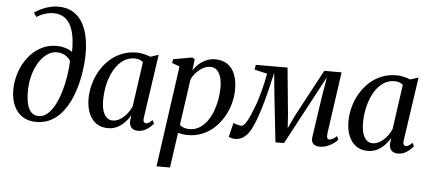

<svg xmlns="http://www.w3.org/2000/svg" viewBox="-63 -980 3107 1384"><g transform="rotate(5 1490.0 -288.5)"><path d="M219 11Q160 11 118.8 -16.2Q77.5 -43.5 56 -92Q34.5 -140.5 34.5 -203Q34.5 -270.5 55.5 -332.5Q76.5 -394.5 114.5 -443Q152.5 -491.5 204.2 -519.8Q256 -548 317 -548Q351 -548 383 -538.5Q415 -529 432.5 -514Q433.5 -583.5 423.8 -633.8Q414 -684 393.8 -716.8Q373.5 -749.5 344 -765.2Q314.5 -781 276 -781Q246.5 -781 217 -772.2Q187.5 -763.5 154.5 -743L134 -773Q160 -791 189 -804Q218 -817 247.5 -824Q277 -831 304.5 -831Q372 -831 416.5 -802.5Q461 -774 487 -725.5Q513 -677 523 -615.2Q533 -553.5 531 -487Q528.5 -421 516.2 -351.2Q504 -281.5 480.5 -217Q457 -152.5 420.8 -101Q384.5 -49.5 334.5 -19.2Q284.5 11 219 11ZM233 -33Q268.5 -33 297.2 -58.5Q326 -84 348.8 -127.2Q371.5 -170.5 387.5 -224.5Q403.5 -278.5 412.8 -336.2Q422 -394 424 -447.5Q414.5 -464.5 399.2 -476.8Q384 -489 365 -495.8Q346 -502.5 325.5 -502.5Q295 -502.5 267.2 -487Q239.5 -471.5 216.2 -443.8Q193 -416 176 -378.5Q159 -341 149.5 -296.5Q140 -252 140 -204Q140 -155 148.5 -116.5Q157 -78 177.5 -55.5Q198 -33 233 -33Z M989.5 -87.5Q986.5 -65 992.8 -56.5Q999 -48 1008.5 -48Q1017.5 -48 1028.8 -54.8Q1040 -61.5 1054 -75.5L1066.5 -52.5Q1061 -44 1045.5 -29Q1030 -14 1007 -1.8Q984 10.5 954.5 10.5Q924.5 10.5 908 -6.8Q891.5 -24 893 -58L899 -97.5Q883 -70.5 859.8 -45.8Q836.5 -21 806 -5.2Q775.5 10.5 738 10.5Q687.5 10.5 652.2 -14.8Q617 -40 598.8 -85Q580.5 -130 580.5 -189Q580.5 -239 593.8 -290.5Q607 -342 633.2 -388.5Q659.5 -435 698 -471.5Q736.5 -508 786.8 -529.2Q837 -550.5 898 -550.5Q923 -550.5 949.8 -544.2Q976.5 -538 997.5 -529L1056.5 -548ZM948 -485.5Q937.5 -495.5 922.2 -501.2Q907 -507 887.5 -507Q847.5 -507 815.2 -488.2Q783 -469.5 758.8 -437.2Q734.5 -405 718.2 -363.8Q702 -322.5 694 -278Q686 -233.5 686 -190.5Q686 -142 696.2 -110.2Q706.5 -78.5 724.5 -63Q742.5 -47.5 766.5 -47.5Q788.5 -47.5 808.8 -57Q829 -66.5 846.8 -82.8Q864.5 -99 878.5 -119Q892.5 -139 902 -160.5Z M1111 254 1213.5 -477.5 1158 -498 1163.5 -526 1299.5 -550 1318.5 -538.5 1308 -456.5Q1324 -482.5 1348 -504Q1372 -525.5 1402 -538.5Q1432 -551.5 1465.5 -551.5Q1519.5 -551.5 1555.5 -526.2Q1591.5 -501 1609.2 -455.5Q1627 -410 1627 -348Q1627 -297.5 1613.5 -246.5Q1600 -195.5 1573.5 -149.5Q1547 -103.5 1509.2 -67.5Q1471.5 -31.5 1422.2 -10.8Q1373 10 1314 10Q1297 10 1279 7Q1261 4 1244.5 0.5L1208.5 254ZM1253 -58Q1265 -46.5 1282.8 -40.2Q1300.5 -34 1323 -34Q1363 -34 1394.5 -53.2Q1426 -72.5 1450 -105Q1474 -137.5 1489.5 -178.8Q1505 -220 1513 -264.2Q1521 -308.5 1521 -350.5Q1521 -395.5 1511 -427.8Q1501 -460 1482.2 -477Q1463.5 -494 1436 -494Q1407.5 -494 1380.8 -478.8Q1354 -463.5 1332.8 -439.8Q1311.5 -416 1300 -389.5Z M2268 10.5Q2240.5 10.5 2223.5 -5.2Q2206.5 -21 2212 -56.5L2253 -337.5L2278.5 -492L2200 -345L2012 7H1950L1912 -339L1897.5 -491Q1880.5 -414.5 1864.2 -350Q1848 -285.5 1832 -233Q1816 -180.5 1800.5 -140Q1785 -99.5 1769.5 -71Q1748.5 -33 1720.8 -12.5Q1693 8 1657 8Q1649 8 1639 6Q1629 4 1621 1.2Q1613 -1.5 1611 -3.5L1636.5 -105.5Q1640 -103 1651.2 -99.5Q1662.5 -96 1675.5 -93.2Q1688.5 -90.5 1695 -90.5Q1705 -90.5 1715.5 -102Q1726 -113.5 1736.5 -132.8Q1747 -152 1757 -175.2Q1767 -198.5 1775.5 -221.5Q1785.5 -243.5 1795.8 -275Q1806 -306.5 1815.8 -342.5Q1825.5 -378.5 1833.5 -414.5Q1841.5 -450.5 1846.5 -481L1754.5 -502L1760 -537L1990 -537.5L2023 -196L2029 -102L2073 -196L2255.5 -537H2381L2317.5 -88.5Q2316.5 -78 2317 -68.5Q2317.5 -59 2321.8 -53Q2326 -47 2334.5 -47Q2346 -47 2360.5 -55.2Q2375 -63.5 2388.5 -76.5L2399.5 -51.5Q2393 -42 2373.8 -27.2Q2354.5 -12.5 2327.2 -1Q2300 10.5 2268 10.5Z M2870 -87.5Q2867 -65 2873.2 -56.5Q2879.5 -48 2889 -48Q2898 -48 2909.2 -54.8Q2920.5 -61.5 2934.5 -75.5L2947 -52.5Q2941.5 -44 2926 -29Q2910.5 -14 2887.5 -1.8Q2864.5 10.5 2835 10.5Q2805 10.5 2788.5 -6.8Q2772 -24 2773.5 -58L2779.5 -97.5Q2763.5 -70.5 2740.2 -45.8Q2717 -21 2686.5 -5.2Q2656 10.5 2618.5 10.5Q2568 10.5 2532.8 -14.8Q2497.5 -40 2479.2 -85Q2461 -130 2461 -189Q2461 -239 2474.2 -290.5Q2487.5 -342 2513.8 -388.5Q2540 -435 2578.5 -471.5Q2617 -508 2667.2 -529.2Q2717.5 -550.5 2778.5 -550.5Q2803.5 -550.5 2830.2 -544.2Q2857 -538 2878 -529L2937 -548ZM2828.5 -485.5Q2818 -495.5 2802.8 -501.2Q2787.5 -507 2768 -507Q2728 -507 2695.8 -488.2Q2663.5 -469.5 2639.2 -437.2Q2615 -405 2598.8 -363.8Q2582.5 -322.5 2574.5 -278Q2566.5 -233.5 2566.5 -190.5Q2566.5 -142 2576.8 -110.2Q2587 -78.5 2605 -63Q2623 -47.5 2647 -47.5Q2669 -47.5 2689.2 -57Q2709.5 -66.5 2727.2 -82.8Q2745 -99 2759 -119Q2773 -139 2782.5 -160.5Z"/></g></svg>

Font: Merriweather 60pt
Style: Italic
Weight: 400
Italic angle: -7.8°
Version: Version 2.101